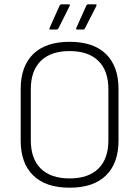

<svg xmlns="http://www.w3.org/2000/svg" viewBox="-20 -860 646 891"><path d="M303 11Q192 11 134 -46Q76 -103 76 -207V-447Q76 -552 134 -609Q192 -666 303 -666Q414 -666 472 -609Q530 -552 530 -447V-207Q530 -103 472 -46Q414 11 303 11ZM303 -32Q390 -32 436.5 -77.5Q483 -123 483 -209V-446Q483 -532 436.5 -577.5Q390 -623 303 -623Q216 -623 169.5 -577.5Q123 -532 123 -446V-209Q123 -123 169.5 -77.5Q216 -32 303 -32ZM338 -723Q331 -723 334 -730L381 -835Q384 -840 389 -840H423Q431 -840 427 -832L374 -728Q372 -723 366 -723ZM214 -723Q207 -723 210 -730L257 -835Q260 -840 265 -840H299Q307 -840 303 -832L251 -728Q248 -723 242 -723Z"/></svg>

Font: Sofia Sans Semi Condensed Light
Style: Regular
Weight: 300
Designer: Botio Nikoltchev, Ani Petrova
Foundry: lettersoup
Version: Version 4.100; ttfautohint (v1.8.4.7-5d5b)